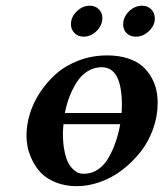

<svg xmlns="http://www.w3.org/2000/svg" viewBox="-20 -636 567 666"><path d="M407.2 -550.8Q407.2 -577.1 427.5 -596.7Q447.8 -616.2 473.1 -616.2Q492.2 -616.2 504.6 -603.5Q517.1 -590.8 517.1 -571.8Q517.1 -547.9 496.8 -528.3Q476.6 -508.8 451.2 -508.8Q431.6 -508.8 419.4 -520.8Q407.2 -532.7 407.2 -550.8ZM226.1 -551.8Q226.1 -577.1 246.3 -596.7Q266.6 -616.2 291 -616.2Q310.5 -616.2 322.8 -604Q335 -591.8 335 -573.2Q335 -547.9 314.9 -528.3Q294.9 -508.8 270 -508.8Q251 -508.8 238.5 -521.2Q226.1 -533.7 226.1 -551.8ZM198.2 -172.9Q198.2 -137.7 203.9 -111.1Q209.5 -84.5 217.3 -70.3Q225.1 -56.2 235.6 -47.1Q246.1 -38.1 254.4 -35.6Q262.7 -33.2 271 -33.2Q298.3 -33.2 320.8 -48.8Q343.3 -64.5 357.9 -91.1Q372.6 -117.7 381.8 -145.5Q391.1 -173.3 397 -205.1H200.2Q198.2 -182.6 198.2 -172.9ZM71.8 -165Q71.8 -201.7 83.3 -240.2Q94.7 -278.8 118.7 -315.2Q142.6 -351.6 175.3 -380.4Q208 -409.2 253.9 -426.5Q299.8 -443.8 352.1 -443.8Q392.1 -443.8 423.3 -433.6Q454.6 -423.3 473.6 -406.7Q492.7 -390.1 505.1 -367.9Q517.6 -345.7 522.2 -324Q526.9 -302.2 526.9 -278.8Q526.9 -232.9 511 -188.5Q495.1 -144 467.3 -108.9Q439.5 -73.7 404.1 -46.6Q368.7 -19.5 327.6 -4.9Q286.6 9.8 246.1 9.8Q205.6 9.8 173.3 -3.4Q141.1 -16.6 122.6 -35.9Q104 -55.2 92 -80.1Q80.1 -105 75.9 -125.7Q71.8 -146.5 71.8 -165ZM205.1 -244.1H401.9Q402.8 -254.9 402.8 -272Q402.8 -402.8 333 -402.8Q306.6 -402.8 284.4 -389.2Q262.2 -375.5 247.1 -352.1Q231.9 -328.6 221.4 -301.8Q210.9 -274.9 205.1 -244.1Z"/></svg>

Font: Linux Libertine
Style: Bold Italic
Weight: 700
Italic angle: -11.5°
Designer: Philipp H. Poll
Foundry: Philipp H. Poll
Version: Version 4.0.5